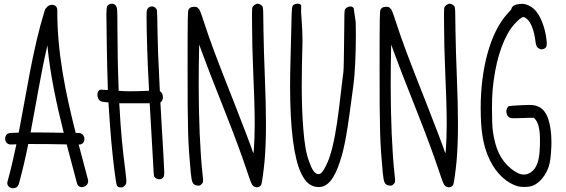

<svg xmlns="http://www.w3.org/2000/svg" viewBox="-20 -820 3078 1045"><path d="M458.7 157.2C442 93.8 424.8 30.3 408.2 -33.5C450.7 -30.3 449.2 -96.2 407.3 -96.4C402.2 -96.4 397.1 -96.5 392 -96.5C336.3 -315.9 290.3 -538.1 291.9 -765.1C292.1 -798.9 248.8 -802.1 233.9 -779C229.2 -775.2 225.3 -769.9 223.2 -762.8C156.5 -545.7 125.3 -320.6 82 -98.2C66.9 -97.8 51.8 -97.2 36.8 -96.4C-3.8 -94.3 -0.3 -31.4 40.2 -33.5C49.9 -34 59.6 -34.3 69.3 -34.6C55.2 33.3 39.5 100.9 21 167.8C10.1 207.1 71.8 220.1 82.6 181.1C102.5 109.3 119 36.7 133.9 -36.2C203.6 -36.9 273.3 -35.1 343 -34.1C361.4 36.6 380.4 107.1 398.9 177.3C409.2 216.6 469 196.3 458.7 157.2ZM326.9 -97.2C266.7 -98.2 206.6 -99.5 146.4 -99.2C176.8 -257.1 201.6 -416.3 237.8 -572.9C253.3 -412.5 287.5 -254.1 326.9 -97.2Z M576 -797C562 -791 560 -785 559 -743C559 -704 563 -436 566 -368L567 -330L545 -331C524 -333 523 -332 518 -327C512.5 -320.8 510 -312.3 510 -303.7C510 -288.6 517.7 -273.1 531 -268C534 -267 544 -265 553 -264L570 -263L572 -237C575 -187 582 -85 586 -48C595 55 611 180 616 189C620 197 625 200 638 200C646 200 650 199 656 193C664.2 186 667.6 181.3 667.6 166.5C667.6 155.9 665.9 140.3 663 115C648 1 637 -109 631 -229L629 -258H795V-253C795 -251 798 -196 802 -131C806 -67 811 19 813 59C815 107 817 135 819 140C823.4 149.5 835.7 155.8 847.1 155.8C851.4 155.8 855.5 154.9 859 153C871 147 874 140 874 116C873 91 867 -33 858 -172L853 -262L859 -268C864.1 -273.6 866.7 -282.3 866.7 -291.1C866.7 -301.2 863.4 -311.6 857 -318L850 -325L847 -388C841 -502 839 -564 837 -661C837 -714 835 -761 834 -765C831 -775 821 -785 807 -785C792 -785 782 -775 779 -763C778.1 -760 777.7 -746.1 777.7 -724.6C777.7 -647 782.9 -470.5 790 -353L791 -326L737 -324C722.5 -323.5 706 -323.2 691.1 -323.2C676.2 -323.2 663 -323.5 655 -324L626 -326L625 -358C622 -423 619 -572 619 -672C619 -766 618 -774 614 -783C609.7 -793.8 600.2 -799.9 589.3 -799.9C585 -799.9 580.5 -799 576 -797Z M1356 -784C1352.5 -779.9 1351.5 -777.1 1351.5 -743.5C1351.5 -728.5 1351.7 -707.3 1352 -677C1352 -621 1354 -524 1357 -461C1363.4 -311.3 1366.3 -220.6 1366.3 -148.9C1366.3 -120.4 1365.9 -95 1365 -70C1362.7 -10.9 1360.9 12.5 1358.4 12.5C1357.7 12.5 1356.9 10.6 1356 7C1353 -7 1299 -147 1254 -262C1157 -507 1124 -595 1088 -706C1070 -760 1067 -768 1059 -775C1052 -782 1049 -783 1037 -783C1020 -783 1011 -778 1006 -767C1002 -758 1001 -738 1001 -450C1001 -107 1003 -44 1018 118C1024 177 1029 187 1056 190C1067 191 1069 190 1077 182C1082.9 176.1 1085.3 173.4 1085.3 162.6C1085.3 155 1084.1 143.5 1082 124C1069.1 4.4 1061.4 -172.1 1061.4 -362.3C1061.4 -393.2 1061.6 -424.5 1062 -456L1064 -577L1089 -510C1114 -443 1130 -401 1202 -219C1257 -80 1292 15 1322 104C1345 173 1349 182 1356 190C1362.7 196.2 1370.9 199.3 1378.7 199.3C1388.5 199.3 1397.5 194.5 1402 185C1406 176 1414 118 1420 57C1425.1 -3 1427.6 -66.5 1427.6 -144.5C1427.6 -218.4 1425.4 -305.5 1421 -415C1418 -480 1415 -589 1414 -656C1413 -769 1413 -778 1408 -785C1404 -793 1391 -800 1382 -800C1373 -800 1361 -791 1356 -784Z M1715 198C1763 198 1799 155 1830 60C1856 -17 1870 -98 1904 -360C1912.1 -421.2 1916.9 -532.4 1916.9 -630.8C1916.9 -654.6 1916.6 -677.6 1916 -699L1905 -776C1900.1 -782.1 1893.5 -784.8 1886.6 -784.8C1876.7 -784.8 1866.1 -779.3 1859 -771C1854 -763 1854 -762 1853 -610C1852 -526 1851 -444 1849 -428C1828 -274 1811 -24 1753 84C1738.2 115.4 1726.4 127.8 1713 127.8C1711 127.8 1709 127.5 1707 127C1691 122 1676 100 1662 58C1646 16 1637 -40 1631 -116C1625.1 -191 1622.3 -262 1622.3 -354.2C1622.3 -417 1623.6 -489.7 1626 -580C1626.2 -587.6 1626.3 -595.2 1626.3 -602.8C1626.3 -670.8 1619 -734.8 1619 -751V-792C1614.2 -797.9 1607.7 -800 1600.8 -800C1594.6 -800 1588.1 -798.3 1582 -796C1568 -788 1568 -785 1566 -687C1565 -637 1563 -548 1561 -488C1559.6 -440.3 1558.9 -395 1558.9 -352.1C1558.9 -120.3 1579.3 39.4 1619 123C1644 175 1673 198 1715 198Z M2401 -784C2397.5 -779.9 2396.5 -777.1 2396.5 -743.5C2396.5 -728.5 2396.7 -707.3 2397 -677C2397 -621 2399 -524 2402 -461C2408.4 -311.3 2411.3 -220.6 2411.3 -148.9C2411.3 -120.4 2410.9 -95 2410 -70C2407.7 -10.9 2405.9 12.5 2403.4 12.5C2402.7 12.5 2401.9 10.6 2401 7C2398 -7 2344 -147 2299 -262C2202 -507 2169 -595 2133 -706C2115 -760 2112 -768 2104 -775C2097 -782 2094 -783 2082 -783C2065 -783 2056 -778 2051 -767C2047 -758 2046 -738 2046 -450C2046 -107 2048 -44 2063 118C2069 177 2074 187 2101 190C2112 191 2114 190 2122 182C2127.9 176.1 2130.3 173.4 2130.3 162.6C2130.3 155 2129.1 143.5 2127 124C2114.1 4.4 2106.4 -172.1 2106.4 -362.3C2106.4 -393.2 2106.6 -424.5 2107 -456L2109 -577L2134 -510C2159 -443 2175 -401 2247 -219C2302 -80 2337 15 2367 104C2390 173 2394 182 2401 190C2407.7 196.2 2415.9 199.3 2423.7 199.3C2433.5 199.3 2442.5 194.5 2447 185C2451 176 2459 118 2465 57C2470.1 -3 2472.6 -66.5 2472.6 -144.5C2472.6 -218.4 2470.4 -305.5 2466 -415C2463 -480 2460 -589 2459 -656C2458 -769 2458 -778 2453 -785C2449 -793 2436 -800 2427 -800C2418 -800 2406 -791 2401 -784Z M2806 -798C2788 -796 2773 -790 2769 -783C2766 -780 2764 -775 2764 -773C2764 -770 2755 -760 2745 -749C2645.5 -643 2596.2 -439.3 2596.2 -232.7C2596.2 -217.2 2596.4 -201.6 2597 -186C2600 -83 2615 -12 2647 53C2682 125 2740 179 2800 194C2808.9 196.4 2820.5 197.6 2832.4 197.6C2849.7 197.6 2867.7 195.2 2879 191C2917 176 2951 135 2967 85C2975 61 2979 24 2981 -26C2981.2 -32.4 2981.3 -38.6 2981.3 -44.7C2981.3 -148.3 2957.4 -217.2 2914 -238C2898.1 -245.6 2885.1 -248.9 2857.5 -248.9C2845.1 -248.9 2829.8 -248.2 2810 -247C2779 -246 2751 -243 2749 -242C2746 -241 2742 -235 2739 -229C2736.9 -223.8 2735.9 -218.3 2735.9 -212.9C2735.9 -197.6 2744 -183.2 2758 -178C2761.4 -176.9 2770.2 -176.4 2781.3 -176.4C2809.2 -176.4 2852.1 -179 2865 -179H2886L2894 -170C2911 -150 2919 -113 2919 -56C2919 39 2908 82 2879 110C2864.3 123.4 2848.6 130.1 2831.8 130.1C2809.7 130.1 2785.6 118.7 2759 96C2704 50 2675 -12 2662 -110C2659.3 -130.9 2657.7 -179.8 2657.7 -228C2657.7 -267.5 2658.7 -306.5 2661 -329C2674 -471 2708 -587 2760 -664C2773 -683 2800 -712 2816 -722C2820.9 -725.3 2824.8 -727 2828.8 -727C2834.6 -727 2840.5 -723.3 2850 -715C2871 -696 2887 -653 2894 -598C2897 -572 2901 -563 2913 -556C2922 -550 2931 -550 2942 -555C2951.7 -559.2 2955.9 -566.4 2955.9 -582.9C2955.9 -593.5 2954.1 -608 2951 -628C2938 -699 2909 -758 2874 -781C2854.8 -793 2838.2 -799.2 2820.1 -799.2C2815.5 -799.2 2810.8 -798.8 2806 -798Z"/></svg>

Font: DIARIO_DE_ANDY
Style: Regular
Weight: 400
Version: Version 001.000